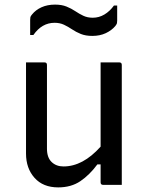

<svg xmlns="http://www.w3.org/2000/svg" viewBox="-20 -803 640 834"><path d="M173 -532Q184 -532 184 -521V-157Q184 -119 204 -99.5Q224 -80 256 -80Q340 -80 417 -166V-532H498Q509 -532 509 -521V0H428Q417 0 417 -11V-89H403Q369 -43 329 -16Q289 11 233 11Q167 11 130 -30.5Q93 -72 93 -136V-532ZM383 -726Q410 -726 433.5 -740Q457 -754 475 -779H489V-713Q489 -706 488 -702Q487 -698 481 -690Q465 -671 439.5 -659Q414 -647 381 -647Q352 -647 331 -655.5Q310 -664 293 -675.5Q276 -687 258 -695.5Q240 -704 217 -704Q162 -704 125 -651H111V-717Q111 -724 112 -728.5Q113 -733 119 -740Q135 -760 160.5 -771.5Q186 -783 219 -783Q248 -783 269 -774.5Q290 -766 307 -754.5Q324 -743 342 -734.5Q360 -726 383 -726Z"/></svg>

Font: Recursive Sn Lnr St
Style: Regular
Weight: 400
Version: Version 1.079;hotconv 1.0.112;makeotfexe 2.5.65598; ttfautoh